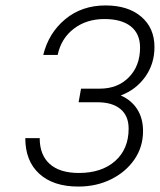

<svg xmlns="http://www.w3.org/2000/svg" viewBox="-20 -678 588 706"><path d="M269 -302 278 -352H347Q413 -352 454 -394Q495 -436 495 -503Q495 -554 461 -581Q427 -608 364 -608Q298 -608 251.5 -572.5Q205 -537 192 -476H139Q159 -557 220 -607.5Q281 -658 368 -658Q451 -658 499.5 -616.5Q548 -575 548 -505Q548 -443 514 -395.5Q480 -348 424 -327Q463 -310 484.5 -276.5Q506 -243 506 -196Q506 -138 474.5 -92Q443 -46 389 -19Q335 8 268 8Q176 8 124.5 -39Q73 -86 73 -170H126Q126 -108 163 -75Q200 -42 270 -42Q354 -42 403.5 -86Q453 -130 453 -205Q453 -252 423 -277Q393 -302 338 -302Z"/></svg>

Font: Overused Grotesk Light
Style: Italic
Weight: 300
Italic angle: -10°
Version: Version 0.003